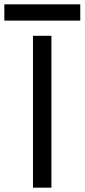

<svg xmlns="http://www.w3.org/2000/svg" viewBox="-72 -865 390 885"><path d="M-52 -770H298V-845H-52ZM80 -700V0H165V-700Z"/></svg>

Font: Jost
Style: Regular
Weight: 400
Version: Version 3.710